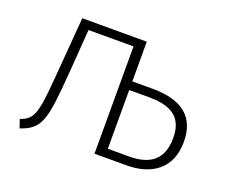

<svg xmlns="http://www.w3.org/2000/svg" viewBox="-93 -664 960 814"><g transform="rotate(20 387.0 -257.0)"><path d="M533 -343H442V-522H151L132 -286C116 -88 112 -52 48 -30L61 8C153 -23 161 -70 178 -282L193 -484H396V0H541C651 0 735 -54 735 -176C735 -279 678 -343 533 -343ZM537 -39H442V-304H533C647 -304 687 -257 687 -176C687 -76 629 -39 537 -39Z"/></g></svg>

Font: Fira Sans ExtraLight
Style: Regular
Weight: 200
Designer: bBox Type GmbH & Carrois Corporate GbR & Edenspiekermann AG
Foundry: bBox Type GmbH & Carrois Corporate GbR & Edenspiekermann AG
Version: Version 4.300;PS 004.300;hotconv 1.0.88;makeotf.lib2.5.64775